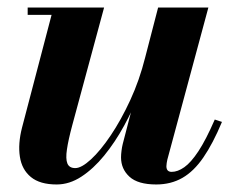

<svg xmlns="http://www.w3.org/2000/svg" viewBox="-20 -480 628 510"><path d="M130.5 10Q86 10 62 -9.8Q38 -29.5 32.8 -63.8Q27.5 -98 38.5 -141L117 -440.5H53.5V-460H256.5L172 -147.5Q161.5 -108.5 157.8 -83.2Q154 -58 159 -45.8Q164 -33.5 180 -33.5Q196.5 -33.5 221.8 -56.8Q247 -80 274.2 -120.5Q301.5 -161 326 -214Q350.5 -267 365.5 -327H381Q370 -283.5 351.8 -236.5Q333.5 -189.5 309.5 -145.8Q285.5 -102 256.8 -66.8Q228 -31.5 196.2 -10.8Q164.5 10 130.5 10ZM395 10Q346.5 10 324 -10.5Q301.5 -31 301.5 -62Q301.5 -70 302.8 -79.8Q304 -89.5 306 -97.5L400 -460H533.5L424.5 -56Q423.5 -51.5 422.8 -47Q422 -42.5 422 -38.5Q422 -23.5 436 -23.5Q452 -23.5 469.5 -35.8Q487 -48 507 -78.2Q527 -108.5 550.5 -162.5L569.5 -156Q545.5 -98.5 520.2 -61.8Q495 -25 464.5 -7.5Q434 10 395 10Z"/></svg>

Font: Bodoni Moda
Style: Bold Italic
Weight: 700
Italic angle: -13°
Version: Version 2.004